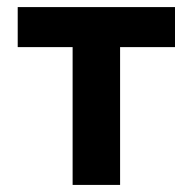

<svg xmlns="http://www.w3.org/2000/svg" viewBox="-20 -522 544 542"><path d="M30 -502H474V-389H319V0H185V-389H30Z"/></svg>

Font: Titillium Web[RUS by Daymarius]
Style: Bold
Weight: 700
Designer: Cyrillization by Daymarius
Foundry: Cyrillization by Daymarius
Version: Version 1.002 September 11, 2018